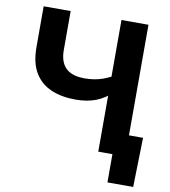

<svg xmlns="http://www.w3.org/2000/svg" viewBox="-94 -808 924 1045"><g transform="rotate(10 367.5 -286.0)"><path d="M320.3 -257.5Q243 -257.5 184.9 -282.6Q126.8 -307.7 94.6 -361.5Q62.4 -415.4 62.4 -501.3V-727.5H211.6V-512Q211.6 -446.4 245.2 -413.1Q278.9 -379.8 349.7 -379.8Q403.4 -379.8 447.9 -395.5Q492.4 -411.2 525.2 -434V-336.9Q481 -293.9 432.1 -275.7Q383.3 -257.5 320.3 -257.5ZM492.4 0V-727.5H641.6V0ZM570.7 156.2V0H528.5V-116.4H719.4L712.9 156.2Z"/></g></svg>

Font: Inter Variable LoSnoCo
Style: Regular
Weight: 400
Designer: Rasmus Andersson
Foundry: rsms
Version: Version 4.000;git-a52131595; featfreeze: case,dlig,ss01,ss02